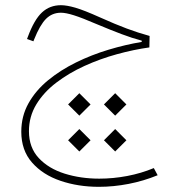

<svg xmlns="http://www.w3.org/2000/svg" viewBox="-20 -390 679 735"><path d="M240.7 9.8 283.7 -33.2 326.7 9.8 283.7 52.7ZM377.9 9.8 420.9 -33.2 463.9 9.8 420.9 52.7ZM240.7 147 283.7 104 326.7 147 283.7 189.9ZM377.9 147 420.9 104 463.9 147 420.9 189.9ZM213.4 -370.1Q235.4 -370.1 268.3 -360.6Q301.3 -351.1 363.3 -323.2Q421.9 -296.9 465.1 -280.8Q508.3 -264.6 552.7 -252.4L551.8 -208.5Q492.2 -200.2 428 -182.6Q363.8 -165 303.7 -137.7Q243.7 -110.4 195.6 -73.7Q147.5 -37.1 119.1 9.5Q90.8 56.2 90.8 112.3Q90.8 174.8 128.4 215.1Q166 255.4 227.5 274.7Q289.1 293.9 359.9 293.9Q413.1 293.9 467 283.7Q521 273.4 568.8 253.4L583.5 280.8Q530.3 302.7 472.4 314Q414.6 325.2 358.4 325.2Q279.3 325.2 211.7 302.2Q144 279.3 102.8 232.4Q61.5 185.5 61.5 114.3Q61.5 54.7 89.1 5.4Q116.7 -43.9 164.1 -82.8Q211.4 -121.6 271 -150.9Q330.6 -180.2 395.5 -199.7Q460.4 -219.2 522.5 -229.5V-234.4Q485.8 -244.1 445.1 -259.5Q404.3 -274.9 350.6 -297.4Q293.9 -321.8 262.9 -331.5Q231.9 -341.3 213.4 -341.3Q179.7 -341.3 156.2 -317.9Q132.8 -294.4 110.8 -239.3L107.9 -231.9L83.5 -240.7L86.4 -248.5Q110.8 -314.5 140.6 -342.3Q170.4 -370.1 213.4 -370.1Z"/></svg>

Font: Estedad-FD Thin
Style: Regular
Weight: 100
Designer: Amin Abedi
Version: Version 7.3